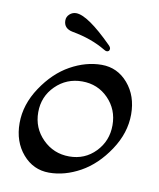

<svg xmlns="http://www.w3.org/2000/svg" viewBox="-76 -702 636 769"><g transform="rotate(10 242.0 -318.0)"><path d="M135.5 -333Q91 -289 91 -225Q91 -161 135.5 -116.5Q180 -72 243.5 -72Q307 -72 350 -116.5Q393 -161 393 -225Q393 -289 350 -333Q307 -377 243.5 -377Q180 -377 135.5 -333ZM175 6Q111 6 68 -44Q25 -94 25 -169.5Q25 -245 72 -315.5Q119 -386 182 -421Q245 -456 309 -456Q373 -456 416 -406Q459 -356 459 -280.5Q459 -205 412 -134.5Q365 -64 302 -29Q239 6 175 6ZM330 -525Q330 -513 318 -513Q314 -513 306 -518Q249 -552 171 -566Q134 -573 134 -606Q134 -621 145.5 -631.5Q157 -642 172 -642Q219 -642 322 -539Q330 -531 330 -525Z"/></g></svg>

Font: Macondo Swash Caps
Style: Regular
Weight: 400
Designer: John Vargas Beltran
Foundry: John Vargas Beltran
Version: Version 2.001